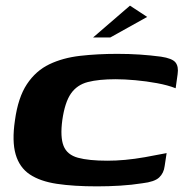

<svg xmlns="http://www.w3.org/2000/svg" viewBox="-20 -654 651 681"><path d="M33 -227Q44 -308 75.5 -355.5Q107 -403 155 -426Q203 -449 264.5 -456Q326 -463 396 -463Q438 -463 475.5 -460.5Q513 -458 551 -453Q591 -447 602.5 -432.5Q614 -418 610 -391L603 -341Q575 -352 537 -359Q499 -366 460 -369.5Q421 -373 390 -373Q330 -373 291.5 -363Q253 -353 231.5 -322Q210 -291 201 -228Q193 -168 205.5 -136.5Q218 -105 256.5 -94.5Q295 -84 361 -84Q391 -84 424 -87Q457 -90 494 -96.5Q531 -103 571 -111L564 -65Q561 -40 544.5 -24.5Q528 -9 485 -4Q447 2 406 4.5Q365 7 324 7Q241 7 181.5 -2Q122 -11 85.5 -35.5Q49 -60 35.5 -106.5Q22 -153 33 -227ZM310 -521 441 -634 502 -594 371 -521Z"/></svg>

Font: Genos Thin
Style: Bold Italic
Weight: 700
Italic angle: -8°
Version: Version 1.010